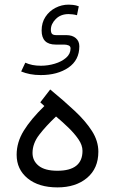

<svg xmlns="http://www.w3.org/2000/svg" viewBox="-20 -815 498 833"><path d="M277.8 -794.9Q284.7 -794.9 297.1 -793.7Q309.6 -792.5 321.8 -787.6L314 -749Q304.7 -751.5 294.9 -752.7Q285.2 -753.9 277.8 -753.9Q243.2 -753.9 221.9 -732.4Q200.7 -710.9 200.7 -686.5Q200.7 -673.3 205.8 -668Q210.9 -662.6 224.6 -662.6H268.1Q293.9 -662.6 309.1 -649.4Q324.2 -636.2 324.2 -614.3Q324.2 -554.2 276.9 -521.7Q229.5 -489.3 156.7 -489.3Q131.8 -489.3 110.6 -493.4Q89.4 -497.6 71.8 -504.9L89.8 -543Q104 -536.6 120.4 -533.2Q136.7 -529.8 157.7 -529.8Q188 -529.8 217.5 -538.6Q247.1 -547.4 266.6 -564.2Q286.1 -581.1 286.1 -605Q286.1 -614.7 277.1 -618.2Q268.1 -621.6 258.3 -621.6H221.7Q160.6 -621.6 160.6 -682.6Q160.6 -716.8 177.2 -741.9Q193.8 -767.1 220.7 -781Q247.6 -794.9 277.8 -794.9ZM172.4 -355 154.8 -371.1 197.8 -426.8Q257.3 -377.9 304.4 -333.7Q351.6 -289.6 379.2 -246.3Q406.7 -203.1 406.7 -156.7Q406.7 -84.5 357.7 -43.2Q308.6 -2 229.5 -2Q147.9 -2 100.1 -41Q52.2 -80.1 52.2 -143.6Q52.2 -197.8 83 -247.8Q113.8 -297.9 172.4 -355ZM337.9 -160.6Q337.9 -185.1 320.3 -210.7Q302.7 -236.3 276.4 -261.7Q250 -287.1 223.1 -309.6Q179.2 -268.1 150.1 -230.2Q121.1 -192.4 121.1 -151.4Q121.1 -117.2 147.9 -95.7Q174.8 -74.2 229 -74.2Q337.9 -74.2 337.9 -160.6Z"/></svg>

Font: Vazirmatn FD NL Light
Style: Regular
Weight: 300
Designer: Saber Rastikerdar
Foundry: Saber Rastikerdar
Version: Version 33.003